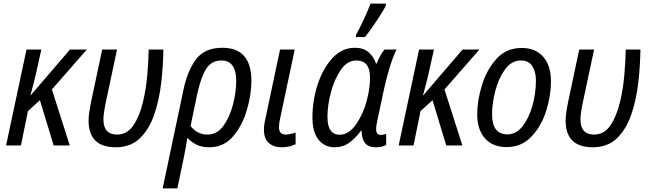

<svg xmlns="http://www.w3.org/2000/svg" viewBox="-20 -813 3631 1073"><path d="M14 0H97L136 -192L203 -253L280 0H370L270 -313L465 -536H371L152 -281H150Q158 -308 165.5 -338Q173 -368 180 -397L211 -536H128Z M627 10Q710 10 762 -40.5Q814 -91 842 -173Q870 -255 881 -350.5Q892 -446 893 -536H811Q810 -479 803.5 -398.5Q797 -318 778.5 -241Q760 -164 725.5 -112.5Q691 -61 634 -61Q558 -61 558 -146Q558 -180 573 -249L634 -536H551L491 -253Q475 -177 475 -139Q475 10 627 10Z M889 240H971L1007 69Q1013 38 1018 11.5Q1023 -15 1027 -43Q1049 -19 1078.5 -4.5Q1108 10 1149 10Q1231 10 1283 -51.5Q1335 -113 1360 -199.5Q1385 -286 1385 -361Q1385 -546 1223 -546Q1123 -546 1075 -481Q1027 -416 1005 -310ZM1140 -61Q1108 -61 1083.5 -75Q1059 -89 1045 -109L1083 -291Q1103 -382 1132.5 -428.5Q1162 -475 1217 -475Q1300 -475 1300 -361Q1300 -300 1282.5 -230.5Q1265 -161 1229.5 -111Q1194 -61 1140 -61Z M1555 10Q1596 10 1632 -7V-72Q1599 -61 1576 -61Q1539 -61 1539 -103Q1539 -123 1546 -153L1627 -536H1545L1465 -158Q1455 -115 1455 -89Q1455 -37 1482.5 -13.5Q1510 10 1555 10Z M1851 10Q1897 10 1932 -15.5Q1967 -41 1998 -83H2001Q2000 -44 2017.5 -17Q2035 10 2082 10Q2114 10 2138 -3V-65Q2123 -59 2109 -59Q2082 -59 2082 -91Q2082 -112 2090 -146L2129 -328Q2143 -390 2161 -446.5Q2179 -503 2196 -536H2129Q2116 -522 2104.5 -500Q2093 -478 2085 -458H2081Q2068 -497 2039.5 -521.5Q2011 -546 1963 -546Q1891 -546 1838 -488.5Q1785 -431 1755.5 -341.5Q1726 -252 1726 -156Q1726 -75 1760 -32.5Q1794 10 1851 10ZM1878 -60Q1810 -60 1810 -160Q1810 -224 1829.5 -297.5Q1849 -371 1885 -423Q1921 -475 1971 -475Q2048 -475 2048 -380Q2048 -354 2044 -322Q2040 -290 2030 -252Q2011 -178 1970.5 -119Q1930 -60 1878 -60ZM1969 -606H2020Q2046 -638 2084.5 -696Q2123 -754 2136 -781L2137 -793H2051Q2038 -758 2013 -704.5Q1988 -651 1970 -619Z M2208 0H2291L2330 -192L2397 -253L2474 0H2564L2464 -313L2659 -536H2565L2346 -281H2344Q2352 -308 2359.5 -338Q2367 -368 2374 -397L2405 -536H2322Z M2811 9Q2894 9 2949.5 -49Q3005 -107 3032 -192Q3059 -277 3059 -359Q3059 -447 3015.5 -496Q2972 -545 2896 -545Q2809 -545 2754 -483.5Q2699 -422 2673 -336Q2647 -250 2647 -175Q2647 -88 2690.5 -39.5Q2734 9 2811 9ZM2817 -62Q2730 -62 2730 -173Q2730 -237 2748.5 -307Q2767 -377 2803 -426Q2839 -475 2891 -475Q2936 -475 2955.5 -442.5Q2975 -410 2975 -365Q2975 -290 2955 -220.5Q2935 -151 2899.5 -106.5Q2864 -62 2817 -62Z M3293 10Q3376 10 3428 -40.5Q3480 -91 3508 -173Q3536 -255 3547 -350.5Q3558 -446 3559 -536H3477Q3476 -479 3469.5 -398.5Q3463 -318 3444.5 -241Q3426 -164 3391.5 -112.5Q3357 -61 3300 -61Q3224 -61 3224 -146Q3224 -180 3239 -249L3300 -536H3217L3157 -253Q3141 -177 3141 -139Q3141 10 3293 10Z"/></svg>

Font: Noto Sans UI SemiCondensed
Style: Italic
Weight: 400
Width: 4
Italic angle: -12°
Designer: Monotype Design Team
Foundry: Monotype Imaging Inc.
Version: Version 1.901